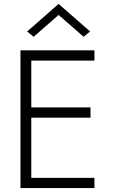

<svg xmlns="http://www.w3.org/2000/svg" viewBox="-20 -956 574 976"><path d="M113 0H460V-52H113ZM113 -648H460V-700H113ZM113 -358H440V-410H113ZM84 -700V0H139V-700ZM438 -796 278 -936 118 -796 151 -769 278 -880 405 -769Z"/></svg>

Font: NM-font
Style: Light
Weight: 500
Designer: ""
Foundry: ""
Version: ""